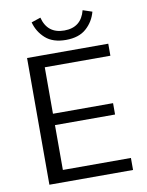

<svg xmlns="http://www.w3.org/2000/svg" viewBox="-92 -905 745 970"><g transform="rotate(-10 281.0 -419.5)"><path d="M135.8 -823.3 183.3 -839.2Q205 -754.2 291.7 -754.2Q378.3 -754.2 400 -839.2L447.5 -823.3Q434.2 -773.3 396.2 -739.6Q358.3 -705.8 291.7 -705.8Q225 -705.8 187.1 -739.6Q149.2 -773.3 135.8 -823.3ZM81.7 0V-650H498.3V-588.3H161.7V-350H470V-291.7H161.7V-61.7H510.8V0Z"/></g></svg>

Font: Boon
Style: Regular
Weight: 400
Designer: Sungsit Sawaiwan
Foundry: FontUni
Version: Version 3.0